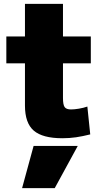

<svg xmlns="http://www.w3.org/2000/svg" viewBox="-20 -710 536 1000"><path d="M265 270H95L155 50H385ZM305 10Q202 10 156 -29.5Q110 -69 110 -160V-380H13V-520H110V-690H308V-520H453V-380H308V-200Q308 -165 316.5 -152.5Q325 -140 350 -140Q367 -140 391 -144Q415 -148 435 -155L450 -10Q410 0 376 5Q342 10 305 10Z"/></svg>

Font: M PLUS 1 Black
Style: Regular
Weight: 900
Designer: Coji Morishita
Foundry: UNDERFOREST DESIGN
Version: Version 1.001